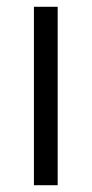

<svg xmlns="http://www.w3.org/2000/svg" viewBox="-20 -546 270 566"><path d="M80 0V-526H150V0Z"/></svg>

Font: Plus Jakarta Display Light
Style: Regular
Weight: 300
Designer: Gumpita Rahayu
Foundry: Tokotype Studio
Version: Version 1.000;hotconv 1.0.109;makeotfexe 2.5.65596